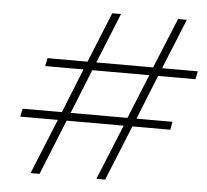

<svg xmlns="http://www.w3.org/2000/svg" viewBox="-51 -754 872 808"><g transform="rotate(5 385.5 -350.0)"><path d="M391 -700H428L342 -488H582L669 -700H706L620 -488H771L764 -454H606L531 -267H683L677 -233H517L422 0H385L480 -233H239L145 0H107L202 -233H43L50 -267H216L291 -454H129L136 -488H305ZM253 -267H493L569 -454H328Z"/></g></svg>

Font: Albert Sans ExtraLight
Style: Italic
Weight: 250
Italic angle: -11.25°
Designer: Andreas Rasmussen
Foundry: a.Foundry
Version: Version 1.025